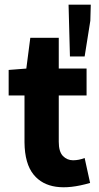

<svg xmlns="http://www.w3.org/2000/svg" viewBox="-20 -790 423 823"><path d="M85 -380.9H17.1V-490.2L92.8 -496.1L109.9 -627.9H231.9V-496.1H351.1V-380.9H231.9V-182.1Q231.9 -140.1 249.5 -121.6Q267.6 -103 293 -103Q318.4 -103 342.8 -112.8L366.2 -5.9Q194.8 44.4 124.5 -41Q85.9 -87.9 85 -180.2ZM279.8 -547.9 273.9 -770H369.1L367.2 -701.2L342.8 -547.9Z"/></svg>

Font: SourceSansPro-Bold
Style: Bold
Weight: 700
Designer: Paul D. Hunt
Foundry: Adobe Systems Incorporated
Version: Version 1.050;PS Version 1.000;hotconv 1.0.70;makeotf.lib2.5